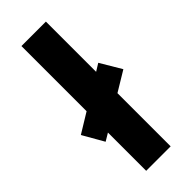

<svg xmlns="http://www.w3.org/2000/svg" viewBox="-261 -794 827 827"><g transform="rotate(-45 153.0 -380.0)"><path d="M78 0H227V-324L318 -379L261 -475L227 -454V-760H78V-363L-12 -308L43 -212L78 -233Z"/></g></svg>

Font: Noto Traditional Nushu
Style: Bold
Weight: 700
Designer: LIU Zhao
Foundry: LiuZhao Studio
Version: Version 2.003